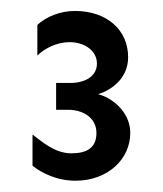

<svg xmlns="http://www.w3.org/2000/svg" viewBox="-20 -683 296 349"><path d="M116.2 -663.1C88.9 -663.1 63.5 -652.3 47.9 -637.7V-582C60.5 -594.7 83 -606.4 106.4 -606.4C133.8 -606.4 156.2 -590.8 156.2 -567.4C156.2 -544.9 135.7 -532.2 107.4 -532.2H82V-483.4H104.5C130.9 -483.4 155.3 -468.8 155.3 -441.4C155.3 -414.1 137.7 -404.3 109.4 -404.3C79.1 -404.3 54.7 -426.8 39.1 -438.5V-381.8C54.7 -369.1 83 -354.5 117.2 -354.5C175.8 -354.5 216.8 -393.6 216.8 -441.4C216.8 -481.4 180.7 -506.8 158.2 -511.7C180.7 -518.6 212.9 -539.1 212.9 -579.1C212.9 -628.9 173.8 -663.1 116.2 -663.1Z"/></svg>

Font: Sen-gleads
Style: Italic
Weight: 400
Designer: Kosal Sen, Philatype
Foundry: Philatype
Version: Version 1.004; ttfautohint (v1.8.3)